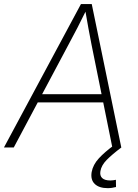

<svg xmlns="http://www.w3.org/2000/svg" viewBox="-45 -748 698 974"><path d="M-24.9 0 365.7 -727.5H420.4L570.3 0H524.9L419.4 -521Q412.1 -560.1 403.3 -605.7Q394.5 -651.4 385.3 -708H398.4Q370.6 -651.9 347.4 -606.4Q324.2 -561 302.2 -521L24.9 0ZM129.9 -228.5 136.7 -270H498L491.2 -228.5ZM501.5 206.5Q458 206.5 435.8 185.3Q413.6 164.1 419.9 125Q426.8 87.4 456.5 55.2Q486.3 22.9 533.2 -11.2L570.8 0Q523.4 35.6 496.3 63.2Q469.2 90.8 464.4 120.1Q460.4 142.6 473.1 155Q485.8 167.5 515.1 167.5Q522.5 167.5 529.5 166.5Q536.6 165.5 543 164.1L543.5 200.7Q534.2 203.1 523.7 204.8Q513.2 206.5 501.5 206.5Z"/></svg>

Font: Inter 24pt ExtraLight
Style: Italic
Weight: 250
Italic angle: -9.3988°
Version: Version 4.001;git-66647c0bb